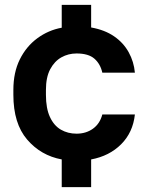

<svg xmlns="http://www.w3.org/2000/svg" viewBox="-20 -650 604 790"><path d="M234 120V6Q148 -10 91.5 -76Q35 -142 35 -260V-280Q35 -352 61.5 -405.5Q88 -459 133.5 -492.5Q179 -526 234 -536V-630H355V-537Q411 -527 449.5 -500.5Q488 -474 509.5 -435Q531 -396 535 -351H401Q393 -387 368.5 -408.5Q344 -430 295 -430Q261 -430 232.5 -414Q204 -398 186.5 -365Q169 -332 169 -280V-260Q169 -204 185.5 -168.5Q202 -133 230.5 -116.5Q259 -100 295 -100Q334 -100 362.5 -120.5Q391 -141 401 -179H535Q527 -105 478.5 -56.5Q430 -8 355 6V120Z"/></svg>

Font: Golos Text SemiBold
Style: Regular
Weight: 600
Designer: A.Korolkova, Vitaly Kuzmin
Foundry: ParaType Ltd
Version: Version 2.004